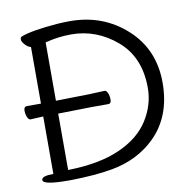

<svg xmlns="http://www.w3.org/2000/svg" viewBox="-80 -793 888 882"><g transform="rotate(-10 364.0 -352.0)"><path d="M41 -362H106V-626Q92 -629 79 -643.5Q66 -658 66 -668Q66 -678 73 -681Q121 -700 244 -710Q277 -712 303 -712Q456 -712 564.5 -614Q673 -516 673 -360Q673 -204 578 -110Q497 -30 374 -8Q297 6 183 8H169Q51 8 51 -15Q51 -34 106 -34V-302L47 -299H46Q38 -299 32 -312.5Q26 -326 26 -344Q26 -362 41 -362ZM410 -306H332L176 -303V-40Q323 -43 417.5 -85Q512 -127 557 -198Q602 -269 602 -348Q602 -492 508.5 -571.5Q415 -651 298 -651Q234 -651 176 -635V-363L331 -366Q346 -366 403 -369H404Q412 -369 418 -356Q424 -343 424 -324.5Q424 -306 410 -306Z"/></g></svg>

Font: Moon Stars Kai T
Style: Regular
Weight: 400
Designer: GuiWonder
Version: Version 1.101